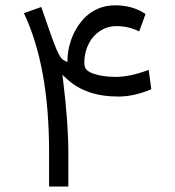

<svg xmlns="http://www.w3.org/2000/svg" viewBox="-20 -683 641 703"><path d="M534 -356.2 524.4 -427.2C479.6 -410.1 439.3 -401.5 402.5 -401.5C371.8 -401.5 345.1 -405.5 322.9 -413.1C308.3 -418.1 298.7 -424.2 294.2 -431.2C289.2 -437.8 287.7 -449.9 289.2 -467C291.2 -488.2 296.7 -507.8 306.3 -525.4C315.4 -543.1 329 -558.2 346.6 -569.8C364.2 -581.4 383.9 -587.4 406.5 -587.4C436.3 -587.4 464 -580.9 489.7 -567.8L512.8 -631.7C482.1 -652.9 444.8 -663.5 401 -663.5C379.8 -663.5 360.2 -659.9 341.6 -652.4C322.9 -644.8 307.3 -634.3 293.7 -621.7C280.1 -608.6 268.5 -593.5 258.9 -576.8C248.9 -559.7 241.3 -542.1 236.3 -523.4C230.7 -504.8 227.7 -486.1 227.2 -467L226.7 -455.4L216.1 -461C211.1 -463.5 207.1 -466.5 203.5 -471C200 -475.6 195 -484.6 188.4 -498.7C181.9 -512.8 174.3 -533.5 164.7 -560.7L131 -657.4L67.5 -634.8C129 -505.3 159.7 -336 159.7 -127.5V0H230.2V-125.9C230.2 -198 223.7 -285.1 211.1 -388.4L208.6 -409.1L223.7 -395C270.5 -351.1 333.5 -329.5 413.1 -329.5C451.9 -329.5 492.2 -338.5 534 -356.2Z"/></svg>

Font: Vazir FD Light
Style: Regular
Weight: 300
Foundry: DejaVu fonts team - Redesigned by Saber Rastikerdar
Version: Version 21.10;October 20, 2019;FontCreator 12.0.0.2547 64-bi